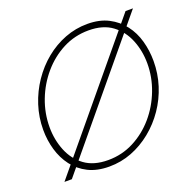

<svg xmlns="http://www.w3.org/2000/svg" viewBox="-127 -843 979 976"><g transform="rotate(-20 362.5 -355.0)"><path d="M303 5Q237 5 189.5 -19Q142 -43 111 -84Q80 -125 65 -177Q50 -229 50 -285Q50 -353 70.5 -416.5Q91 -480 128 -534.5Q165 -589 214.5 -629.5Q264 -670 322.5 -692.5Q381 -715 444 -715Q510 -715 557.5 -690.5Q605 -666 636.5 -625Q668 -584 682.5 -531.5Q697 -479 697 -423Q697 -355 677 -292Q657 -229 620 -175Q583 -121 533 -80.5Q483 -40 425 -17.5Q367 5 303 5ZM309 -28Q384 -28 448.5 -61.5Q513 -95 561 -151Q609 -207 636 -277.5Q663 -348 663 -422Q663 -490 639 -549.5Q615 -609 566 -645.5Q517 -682 439 -682Q364 -682 300 -649Q236 -616 187.5 -559.5Q139 -503 112 -432.5Q85 -362 85 -287Q85 -219 109 -159.5Q133 -100 182 -64Q231 -28 309 -28ZM690 -710 101 0H61L650 -710Z"/></g></svg>

Font: Raleway Thin ExtraLight
Style: Italic
Weight: 250
Italic angle: -12°
Version: Version 4.026